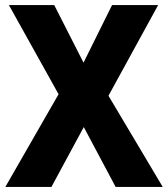

<svg xmlns="http://www.w3.org/2000/svg" viewBox="-20 -734 661 754"><path d="M619 0H434L309 -235L182 0H1L210 -364L15 -714H193L308 -488L420 -714H601L406 -358Z"/></svg>

Font: Noto Sans Hebrew SemiCondensed ExtraBold
Style: Regular
Weight: 800
Width: 4
Designer: Monotype Design Team
Foundry: Monotype Imaging Inc.
Version: Version 2.004; ttfautohint (v1.8.4.7-5d5b)